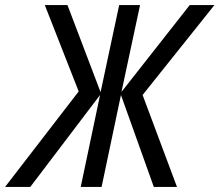

<svg xmlns="http://www.w3.org/2000/svg" viewBox="-79 -734 862 754"><path d="M230 -375 97 -714H186L316 -372L389 -714H471L398 -373L666 -714H763L481 -361L616 0H525L396 -361L320 0H238L314 -361L40 0H-59Z"/></svg>

Font: Noto Sans UI Narrow
Style: Italic
Weight: 400
Width: 4
Italic angle: -12°
Designer: Monotype Design Team
Foundry: Monotype Imaging Inc.
Version: Version 1.001